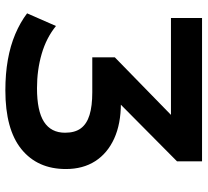

<svg xmlns="http://www.w3.org/2000/svg" viewBox="-48 -696 755 698"><g transform="rotate(90 329.0 -347.5)"><path d="M309 10Q249 10 198 1Q147 -8 104.5 -26Q62 -44 29 -69L75 -174Q118 -139 176.5 -122Q235 -105 301 -105Q384 -105 423.5 -130.5Q463 -156 463 -207Q463 -243 447 -264.5Q431 -286 398.5 -296Q366 -306 316 -306H189V-388L435 -628L441 -592H46V-705H567V-614L326 -375L293 -410H355Q431 -410 484.5 -385.5Q538 -361 566.5 -316.5Q595 -272 595 -210Q595 -107 523 -48.5Q451 10 309 10Z"/></g></svg>

Font: Nunito Sans 9pt
Style: Bold
Weight: 700
Version: Version 3.101;gftools[0.9.27]